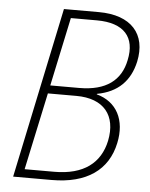

<svg xmlns="http://www.w3.org/2000/svg" viewBox="-52 -757 623 800"><g transform="rotate(5 259.5 -357.0)"><path d="M33 0H194C341 0 429 -63 453 -177C474 -275 435 -349 350 -372L351 -374C438 -390 488 -441 506 -522C531 -639 465 -714 329 -714H183ZM154 -392 215 -679H324C438 -679 487 -622 466 -525C449 -440 388 -392 275 -392ZM78 -35 147 -358H266C381 -358 436 -291 414 -183C394 -89 325 -35 202 -35Z"/></g></svg>

Font: Noto Sans SemiCondensed ExtraLight
Style: Italic
Weight: 200
Width: 4
Italic angle: -12°
Designer: Monotype Design Team
Foundry: Monotype Imaging Inc.
Version: Version 2.013